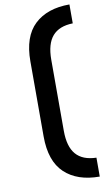

<svg xmlns="http://www.w3.org/2000/svg" viewBox="-112 -860 645 1160"><g transform="rotate(-10 211.0 -280.0)"><path d="M110 -510Q110 -662 187.5 -735Q265 -808 402 -808V-692Q318 -690 277 -642.5Q236 -595 236 -498V-62Q236 35 277 82.5Q318 130 402 132V248Q265 248 187.5 175Q110 102 110 -50Z"/></g></svg>

Font: Space Grotesk Variable
Style: Regular
Weight: 400
Designer: Florian Karsten (Space Grotesk), Colophon Foundry (Space Mono)
Foundry: Florian Karsten
Version: Version 1.106